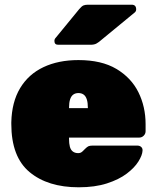

<svg xmlns="http://www.w3.org/2000/svg" viewBox="-20 -785 663 815"><path d="M314 10Q183 10 105.5 -54.5Q28 -119 28 -259Q28 -261 28 -263Q28 -265 28 -266Q30 -352 65.5 -411Q101 -470 164.5 -500Q228 -530 313 -530Q411 -530 474 -492.5Q537 -455 567.5 -393.5Q598 -332 598 -258V-228Q598 -217 590 -209Q582 -201 571 -201H273Q273 -200 273 -199Q273 -198 273 -196Q273 -176 276.5 -162.5Q280 -149 289 -142Q298 -135 312 -135Q318 -135 322.5 -137Q327 -139 331.5 -143.5Q336 -148 341 -153Q350 -162 356 -164.5Q362 -167 374 -167H563Q573 -167 579.5 -161Q586 -155 585 -145Q584 -126 567.5 -99.5Q551 -73 518 -48Q485 -23 434 -6.5Q383 10 314 10ZM273 -326H353V-327Q353 -349 348.5 -363Q344 -377 335 -383.5Q326 -390 313 -390Q300 -390 291 -383.5Q282 -377 277.5 -363Q273 -349 273 -327ZM227 -595Q211 -595 211 -611Q211 -619 216 -624L316 -746Q327 -759 334.5 -762Q342 -765 353 -765H539Q558 -765 558 -745Q558 -738 553 -733L406 -612Q398 -605 389 -600Q380 -595 364 -595Z"/></svg>

Font: Rubik Black
Style: Regular
Weight: 900
Designer: Hubert and Fischer
Foundry: Hubert and Fischer
Version: Version 2.300;gftools[0.9.30]